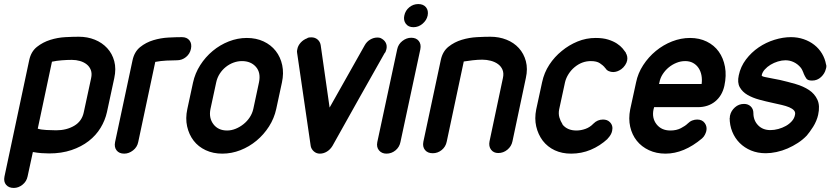

<svg xmlns="http://www.w3.org/2000/svg" viewBox="-20 -747 4092 946"><path d="M429 -362Q434 -385 427.5 -402Q421 -419 407 -430Q393 -441 374 -446.5Q355 -452 334 -452Q312 -452 285.5 -450Q259 -448 236 -443L166 -113Q181 -108 208.5 -106.5Q236 -105 257 -105Q308 -105 346 -127.5Q384 -150 393 -195ZM507 -195Q498 -154 475.5 -117Q453 -80 417 -52Q381 -24 332 -7.5Q283 9 222 9Q204 9 184 7.5Q164 6 142 2L116 122Q111 147 91 163Q71 179 48 179Q23 179 10 163.5Q-3 148 2 123L124 -451Q133 -493 162 -516Q191 -539 227.5 -550.5Q264 -562 302 -564Q340 -566 368 -566Q411 -566 447 -551.5Q483 -537 508 -510Q533 -483 543 -445.5Q553 -408 543 -362Z M661 -47Q656 -22 635.5 -6Q615 10 592 10Q567 10 554.5 -6Q542 -22 547 -47L633 -450Q642 -492 670.5 -515Q699 -538 735.5 -549Q772 -560 810 -562Q848 -564 876 -564Q901 -564 913.5 -548Q926 -532 921 -507Q916 -482 896.5 -466Q877 -450 852 -450Q829 -450 800 -448.5Q771 -447 745 -442Z M931 -340Q941 -386 966.5 -426Q992 -466 1028 -496Q1064 -526 1107.5 -543Q1151 -560 1196 -560Q1242 -560 1278.5 -543Q1315 -526 1338.5 -496Q1362 -466 1370.5 -426Q1379 -386 1369 -340L1341 -210Q1331 -164 1305.5 -124Q1280 -84 1244 -54Q1208 -24 1164.5 -7Q1121 10 1075 10Q1030 10 993.5 -7Q957 -24 934 -54Q911 -84 902 -124Q893 -164 903 -210ZM1017 -210Q1008 -166 1031.5 -135Q1055 -104 1099 -104Q1120 -104 1141 -112.5Q1162 -121 1180 -135.5Q1198 -150 1210.5 -169Q1223 -188 1228 -210L1256 -341Q1266 -389 1241 -417.5Q1216 -446 1172 -446Q1151 -446 1130.5 -438.5Q1110 -431 1092.5 -417Q1075 -403 1062.5 -383.5Q1050 -364 1045 -340Z M1777 -524Q1787 -542 1804 -552Q1821 -562 1839 -562Q1844 -562 1847.5 -561.5Q1851 -561 1854 -560Q1872 -552 1880 -537.5Q1888 -523 1884 -505Q1882 -501 1881 -495.5Q1880 -490 1875 -485L1876 -487Q1811 -372 1746.5 -257.5Q1682 -143 1618 -28Q1607 -10 1590.5 0Q1574 10 1556 10Q1539 10 1526.5 -1Q1514 -12 1511 -27L1444 -486V-485Q1442 -495 1445 -505Q1448 -522 1461.5 -537Q1475 -552 1495 -559H1493Q1499 -562 1504.5 -562.5Q1510 -563 1514 -563Q1532 -563 1544.5 -552.5Q1557 -542 1560 -525L1604 -217Z M2017 -613Q1992 -613 1979.5 -630Q1967 -647 1972 -670Q1977 -695 1996.5 -711Q2016 -727 2041 -727Q2066 -727 2079 -711Q2092 -695 2087 -670Q2082 -647 2062 -630Q2042 -613 2017 -613ZM1937 -504Q1942 -529 1962.5 -545Q1983 -561 2006 -561Q2031 -561 2043.5 -545Q2056 -529 2051 -504L1953 -47Q1948 -22 1928.5 -6Q1909 10 1884 10Q1861 10 1847.5 -6Q1834 -22 1839 -47Z M2181 -49Q2176 -24 2156.5 -8Q2137 8 2112 8Q2087 8 2074 -8Q2061 -24 2066 -49L2152 -452Q2161 -494 2190 -517Q2219 -540 2255.5 -551Q2292 -562 2330.5 -564Q2369 -566 2396 -566Q2439 -566 2475.5 -551.5Q2512 -537 2536.5 -510Q2561 -483 2571 -445.5Q2581 -408 2571 -363L2505 -51Q2500 -26 2480 -9.5Q2460 7 2435 7Q2412 7 2399.5 -9.5Q2387 -26 2392 -51L2458 -363Q2463 -386 2456 -403Q2449 -420 2434 -431Q2419 -442 2398.5 -447.5Q2378 -453 2356 -453Q2335 -453 2308.5 -450Q2282 -447 2265 -444Z M2904 -138Q2924 -158 2951 -158Q2972 -158 2984 -146Q3002 -129 2996 -102Q2992 -82 2973 -63H2974Q2936 -28 2890.5 -9Q2845 10 2794 10Q2749 10 2713.5 -6.5Q2678 -23 2654 -54Q2631 -85 2622 -124Q2613 -163 2622 -208L2651 -342Q2661 -389 2686.5 -428Q2712 -467 2748 -496Q2783 -525 2825.5 -542.5Q2868 -560 2915 -560Q2951 -560 2976.5 -552Q3002 -544 3019.5 -532.5Q3037 -521 3047.5 -508.5Q3058 -496 3064 -487H3063Q3074 -469 3070 -449Q3068 -438 3060 -426Q3052 -414 3041 -406Q3021 -392 3001 -392Q2990 -392 2979.5 -396.5Q2969 -401 2963 -411Q2962 -412 2960.5 -413Q2959 -414 2959 -416Q2951 -425 2935.5 -435.5Q2920 -446 2891 -446Q2847 -446 2811 -416Q2794 -402 2781.5 -382.5Q2769 -363 2764 -342L2735 -208Q2731 -187 2736 -169Q2741 -151 2752 -134H2751Q2775 -104 2820 -104Q2842 -104 2864.5 -112Q2887 -120 2904 -138Z M3227 -333H3437Q3440 -356 3436 -376.5Q3432 -397 3421.5 -412.5Q3411 -428 3394.5 -437Q3378 -446 3356 -446Q3334 -446 3313 -437.5Q3292 -429 3275 -415Q3258 -401 3245.5 -382Q3233 -363 3229 -341ZM3368 -138Q3379 -149 3391 -153.5Q3403 -158 3415 -158Q3440 -158 3452.5 -140.5Q3465 -123 3460 -101Q3458 -93 3453 -83Q3448 -73 3439 -65Q3350 10 3259 10Q3214 10 3177.5 -7Q3141 -24 3117.5 -53.5Q3094 -83 3085 -122.5Q3076 -162 3085 -208L3114 -341Q3123 -386 3149 -426Q3175 -466 3211.5 -496Q3248 -526 3291.5 -543Q3335 -560 3380 -560Q3426 -560 3462.5 -542Q3499 -524 3521.5 -492.5Q3544 -461 3552 -418Q3560 -375 3549 -324Q3538 -275 3503.5 -247Q3469 -219 3418 -219H3203L3200 -208Q3191 -165 3215 -134.5Q3239 -104 3283 -104Q3313 -104 3335 -115.5Q3357 -127 3368 -138Z M4050 -430Q4052 -425 4051.5 -418.5Q4051 -412 4049 -407Q4044 -385 4025.5 -367.5Q4007 -350 3981 -350Q3960 -350 3953 -360Q3946 -370 3939 -386L3940 -385Q3937 -392 3933.5 -400Q3930 -408 3925 -414Q3911 -431 3891.5 -440.5Q3872 -450 3850 -450Q3832 -450 3812.5 -444Q3793 -438 3776.5 -428Q3760 -418 3748 -404.5Q3736 -391 3733 -376Q3732 -371 3749 -367.5Q3766 -364 3792 -359Q3800 -357 3807.5 -356Q3815 -355 3823 -353Q3862 -344 3900 -333Q3938 -322 3966 -303.5Q3994 -285 4007.5 -255.5Q4021 -226 4011 -181Q4008 -167 4001.5 -151.5Q3995 -136 3986.5 -122.5Q3978 -109 3969.5 -97.5Q3961 -86 3955 -79Q3936 -59 3911.5 -43Q3887 -27 3860.5 -15.5Q3834 -4 3806 2Q3778 8 3753 8Q3713 8 3680.5 -5.5Q3648 -19 3624.5 -42.5Q3601 -66 3588 -98Q3575 -130 3575 -167L3576 -166Q3576 -175 3577 -178Q3582 -201 3601 -218Q3620 -235 3646 -235Q3666 -235 3679 -222.5Q3692 -210 3692 -190Q3692 -154 3715 -130Q3738 -106 3776 -106Q3795 -106 3815 -111.5Q3835 -117 3852 -126.5Q3869 -136 3881.5 -150Q3894 -164 3897 -181Q3900 -194 3892 -203Q3884 -212 3868.5 -218.5Q3853 -225 3831.5 -230Q3810 -235 3787 -240Q3754 -247 3721 -256Q3688 -265 3663 -279.5Q3638 -294 3625 -317Q3612 -340 3620 -376Q3629 -419 3655.5 -454Q3682 -489 3718 -513.5Q3754 -538 3796 -551Q3838 -564 3877 -564Q3910 -564 3939.5 -554Q3969 -544 3992 -526Q4015 -508 4030 -483Q4045 -458 4050 -429Z"/></svg>

Font: VDS
Style: Bold Italic
Weight: 700
Designer: artmaker
Foundry: artmaker
Version: Version 1.000 2009 initial release